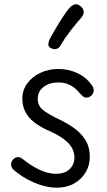

<svg xmlns="http://www.w3.org/2000/svg" viewBox="-20 -857 493 885"><path d="M401 -467Q408 -459 410 -452.5Q412 -446 412 -440Q412 -431 407 -423.5Q402 -416 394.5 -411.5Q387 -407 378 -407Q368 -407 361 -414Q354 -421 346 -429Q331 -449 306.5 -463Q282 -477 249 -477Q208 -477 181 -456.5Q154 -436 154 -402Q154 -371 176 -352Q198 -333 248 -309Q291 -289 323.5 -265Q356 -241 375 -209.5Q394 -178 394 -134Q394 -95 375 -63Q356 -31 322 -11.5Q288 8 243 8Q191 8 137 -15.5Q83 -39 43 -74Q37 -79 34 -85.5Q31 -92 31 -98Q31 -112 41 -122.5Q51 -133 63 -133Q68 -133 73.5 -130.5Q79 -128 86 -123Q120 -95 160 -75.5Q200 -56 238 -56Q279 -56 301 -77.5Q323 -99 323 -130Q323 -169 294 -198.5Q265 -228 212 -251Q166 -271 137.5 -293.5Q109 -316 96 -343Q83 -370 83 -402Q83 -442 106 -473Q129 -504 166.5 -521.5Q204 -539 249 -539Q295 -539 335.5 -520.5Q376 -502 401 -467ZM259 -648Q252 -634 238.5 -631Q225 -628 212 -637Q201 -643 203 -656Q205 -669 211 -681Q224 -704 240 -731Q256 -758 271.5 -781.5Q287 -805 298 -818Q313 -835 326 -837Q339 -839 350 -829Q363 -821 365.5 -805.5Q368 -790 354 -775Q333 -751 307 -718Q281 -685 259 -648Z"/></svg>

Font: Playpen Sans Light
Style: Regular
Weight: 300
Designer: Laura Meseguer, Veronika Burian, José Scaglione
Foundry: TypeTogether
Version: Version 1.001